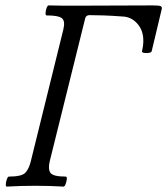

<svg xmlns="http://www.w3.org/2000/svg" viewBox="-20 -687 618 710"><path d="M5 3Q1 3 1.5 -6Q2 -15 5.5 -24.5Q9 -34 13 -34Q60 -34 73.5 -48Q87 -62 94 -91L214 -577Q222 -609 209 -619.5Q196 -630 152 -630Q148 -630 148.5 -639.5Q149 -649 152.5 -658Q156 -667 160 -667Q188 -666 215.5 -666Q243 -666 270 -666Q341 -666 410.5 -666.5Q480 -667 544 -667Q567 -667 573.5 -664.5Q580 -662 578 -653L541 -498Q540 -493 530.5 -491.5Q521 -490 512.5 -491.5Q504 -493 505 -498Q510 -517 510 -537Q510 -575 487.5 -600Q465 -625 433 -626Q393 -629 362.5 -630Q332 -631 311 -631Q298 -631 295 -619L164 -91Q157 -62 166.5 -48Q176 -34 223 -34Q228 -34 227 -24.5Q226 -15 222.5 -6Q219 3 215 3Q163 0 110 0Q58 0 5 3Z"/></svg>

Font: Junicode Two Beta Condensed
Style: Italic
Weight: 400
Width: 3
Italic angle: -9°
Version: Version 1.053; ttfautohint (v1.8.4)